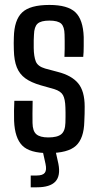

<svg xmlns="http://www.w3.org/2000/svg" viewBox="-20 -628 407 797"><path d="M180.5 7.5Q103.5 7.5 72.5 -23.8Q41.5 -55 38.5 -126Q38 -148 38.2 -168.5Q38.5 -189 39.5 -209.5H115.5Q114.5 -179.5 114.8 -156.8Q115 -134 115 -117.5Q115.5 -84 130.8 -70.8Q146 -57.5 180.5 -57.5Q218 -57.5 234.2 -70.8Q250.5 -84 251.5 -118Q252 -132.5 252 -142.2Q252 -152 252 -161.2Q252 -170.5 251.5 -182.5Q250.5 -216.5 241.5 -233Q232.5 -249.5 205.5 -258L149 -274Q109 -285.5 85 -303Q61 -320.5 49.8 -348.5Q38.5 -376.5 37.5 -420.5Q37 -437.5 37 -448.8Q37 -460 37.5 -473Q39 -545 71.8 -576.2Q104.5 -607.5 185 -607.5Q261 -607.5 293 -577Q325 -546.5 327.5 -474.5Q327.5 -463.5 327.5 -436.5Q327.5 -409.5 325.5 -392H247.5Q248.5 -408 248.5 -425.2Q248.5 -442.5 248.5 -458Q248.5 -473.5 248 -484.5Q247.5 -517 234 -529.8Q220.5 -542.5 185 -542.5Q150 -542.5 136 -529.8Q122 -517 121 -484Q120.5 -475 120 -460.8Q119.5 -446.5 120 -428.5Q120.5 -394 128.5 -373.2Q136.5 -352.5 167.5 -343.5L220 -329.5Q277 -315 304.2 -282.5Q331.5 -250 331.5 -185.5Q331.5 -168.5 331.2 -155Q331 -141.5 330 -124Q328.5 -53.5 295.2 -23Q262 7.5 180.5 7.5ZM107.5 149.5V100.5H132.5Q157.5 100.5 166 89.2Q174.5 78 169 52.5L156.5 -4H210L222.5 52.5Q232 102 209.8 125.8Q187.5 149.5 133 149.5Z"/></svg>

Font: Big Shoulders
Style: Regular
Weight: 400
Designer: Patric King
Foundry: XO Type Co
Version: Version 2.002